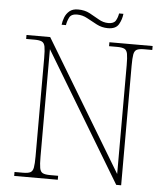

<svg xmlns="http://www.w3.org/2000/svg" viewBox="-58 -917 847 969"><g transform="rotate(5 365.5 -432.5)"><path d="M50 0V-20H93Q118 -20 130 -26Q142 -32 145.5 -51Q149 -70 149 -108V-606Q149 -645 145.5 -663.5Q142 -682 130 -688Q118 -694 93 -694H50V-714H170L567 -55V-606Q567 -645 563.5 -663.5Q560 -682 548 -688Q536 -694 511 -694H470V-714H689V-694H648Q623 -694 611 -688Q599 -682 595.5 -663.5Q592 -645 592 -606V0H567L174 -653V-108Q174 -70 177.5 -51Q181 -32 193 -26Q205 -20 230 -20H271V0ZM456 -784Q425 -784 398.5 -798Q372 -812 347.5 -825.5Q323 -839 296 -839Q266 -839 256.5 -820Q247 -801 244 -781H222Q224 -799 231.5 -818.5Q239 -838 255 -851.5Q271 -865 298 -865Q332 -865 357.5 -851.5Q383 -838 406.5 -824Q430 -810 456 -810Q484 -810 493.5 -826.5Q503 -843 506 -863H528Q525 -834 510.5 -809Q496 -784 456 -784Z"/></g></svg>

Font: Noto Serif Tamil Thin
Style: Regular
Weight: 100
Designer: Indian Type Foundry, Tom Grace, and the Monotype Design Team
Foundry: Monotype Imaging Inc.
Version: Version 2.004; ttfautohint (v1.8.4.7-5d5b)